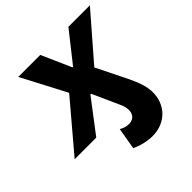

<svg xmlns="http://www.w3.org/2000/svg" viewBox="-228 -666 1018 1018"><g transform="rotate(-45 281.0 -157.0)"><path d="M-36 0H126L266 -184H271L343 -24C350 -6 353 10 352 26C349 54 330 74 295 72C278 71 262 66 246 56L225 178C255 193 291 202 324 205C417 213 490 161 506 74C516 14 494 -41 469 -94L383 -268V-272L598 -520H437L305 -353H300L226 -520H61L191 -272V-268Z"/></g></svg>

Font: Fixel Display 20240404
Style: Bold Italic
Weight: 700
Italic angle: -10°
Designer: AlfaBravo + MacPaw
Foundry: Kyrylo Tkachov, Marchela Mozhyna, Serhii Makarenko, Maria Weinstein, Zakhar Kryvoshyya
Version: Version 1.211;Glyphs 3.2 (3225)